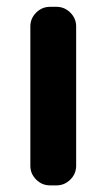

<svg xmlns="http://www.w3.org/2000/svg" viewBox="-20 -566 303 565"><path d="M127 -20.5Q103.5 -20.5 86.4 -37.6Q69.3 -54.7 69.3 -78.1V-488.3Q69.3 -511.7 86.4 -528.8Q103.5 -545.9 127 -545.9H146.5Q169.9 -545.9 187 -528.8Q204.1 -511.7 204.1 -488.3V-78.1Q204.1 -54.7 187 -37.6Q169.9 -20.5 146.5 -20.5Z"/></svg>

Font: Gen Jyuu Gothic P Bold
Style: Bold
Weight: 700
Designer: [Source Han Sans]
Ryoko NISHIZUKA  (kana & ideographs); Paul D. Hunt (Latin, Greek & Cyrillic); Wenlong ZHANG  (bopomofo
Version: Version 1.002.20150607